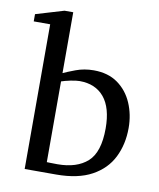

<svg xmlns="http://www.w3.org/2000/svg" viewBox="-83 -803 721 869"><g transform="rotate(10 277.5 -368.5)"><path d="M521 -264.2Q521 -189 491.2 -129.2Q461.4 -69.3 397.9 -34.7Q334.5 0 233.9 0H89.8V-665H14.2V-698.2L143.1 -736.8H183.1V-457Q200.2 -465.3 238.5 -479.7Q276.9 -494.1 320.8 -494.1Q386.7 -494.1 431.2 -462.4Q475.6 -430.7 498.3 -378.2Q521 -325.7 521 -264.2ZM418.9 -244.1Q418.9 -338.9 378.9 -387Q338.9 -435.1 266.1 -435.1Q249.5 -435.1 223.9 -429.7Q198.2 -424.3 183.1 -418.9V-47.9Q183.1 -47.9 200.4 -47.4Q217.8 -46.9 231.9 -46.9Q320.8 -46.9 369.9 -90.8Q418.9 -134.8 418.9 -244.1Z"/></g></svg>

Font: Abyssinica SIL
Style: Regular
Weight: 400
Designer: Victor Gaultney and Lorna Evans
Foundry: SIL International
Version: Version 2.100